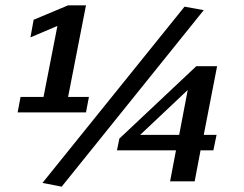

<svg xmlns="http://www.w3.org/2000/svg" viewBox="-20 -679 915 719"><path d="M46 -258H302L313 -316H235L302 -659H235L106 -605L94 -539L195 -582L143 -316H57ZM139 6 211 20 743 -641 671 -654ZM418 -116H639L617 0H709L731 -116H779L791 -174H743L793 -431H715L427 -160ZM505 -174 683 -342 651 -174Z"/></svg>

Font: KpSans
Style: BoldItalic
Weight: 700
Italic angle: -11°
Version: Version 0.66